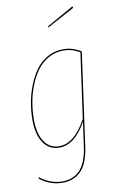

<svg xmlns="http://www.w3.org/2000/svg" viewBox="-102 -805 654 1053"><g transform="rotate(-10 225.5 -278.5)"><path d="M378.9 -750.5 382.8 -742.2 230.5 -659.7 228 -665.5ZM287.1 -527.8Q342.3 -527.8 387.2 -498L315.4 18.1Q302.2 112.8 262 152.8Q221.7 192.9 159.7 192.9Q88.9 192.9 31.7 146.5L36.1 140.6Q93.3 185.5 159.7 185.5Q188 185.5 210.9 177.2Q233.9 168.9 253.7 150.1Q273.4 131.3 287.4 97.9Q301.3 64.5 307.6 17.6L326.7 -117.7Q261.2 0 176.3 0Q118.2 0 86.7 -47.1Q55.2 -94.2 55.2 -173.3Q55.2 -219.7 63.2 -267.3Q71.3 -314.9 89.6 -362.3Q107.9 -409.7 134 -446Q160.2 -482.4 200 -505.1Q239.7 -527.8 287.1 -527.8ZM287.1 -520.5Q241.2 -520.5 202.9 -498.3Q164.6 -476.1 139.2 -440.4Q113.8 -404.8 96.2 -358.6Q78.6 -312.5 71 -265.9Q63.5 -219.2 63.5 -173.8Q63.5 -98.1 92.8 -53Q122.1 -7.8 176.3 -7.8Q260.7 -7.8 328.1 -132.3L378.9 -494.1Q338.9 -520.5 287.1 -520.5Z"/></g></svg>

Font: Fira Sans Compressed Eight
Style: Italic
Weight: 100
Width: 3
Italic angle: -8°
Designer: Carrois Corporate & Edenspiekermann AG
Foundry: Carrois Corporate GbR & Edenspiekermann AG
Version: Version 4.203;PS 004.203;hotconv 1.0.88;makeotf.lib2.5.64775